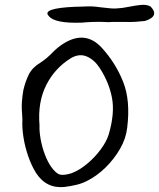

<svg xmlns="http://www.w3.org/2000/svg" viewBox="-20 -777 660 797"><path d="M248 -1Q172 7 129 -60Q111 -89 97.5 -127.5Q84 -166 77.5 -206.5Q71 -247 73 -282Q69 -329 71 -355Q73 -381 77 -403Q85 -438 99.5 -467.5Q114 -497 148 -517Q174 -534 196.5 -557.5Q219 -581 245 -597Q336 -653 404 -577Q461 -514 491.5 -436.5Q522 -359 508 -247Q503 -202 478.5 -159.5Q454 -117 419 -82.5Q384 -48 345 -28Q323 -16 298 -10Q273 -4 248 -1ZM277 -58Q309 -70 341 -96.5Q373 -123 397.5 -156Q422 -189 431 -218Q457 -306 445 -370Q433 -434 395 -493Q373 -528 341.5 -542Q310 -556 275 -536Q208 -495 172 -424Q136 -353 144 -257Q143 -230 149 -197.5Q155 -165 166.5 -135Q178 -105 192 -85Q212 -57 228.5 -52.5Q245 -48 277 -58ZM320 -683Q206 -679 182 -711Q152 -743 294 -749Q294 -749 303 -749Q312 -749 330 -750Q364 -752 395 -747Q420 -744 437 -742.5Q454 -741 464 -742Q487 -743 513.5 -748.5Q540 -754 564.5 -756.5Q589 -759 605 -750Q644 -710 582 -690Q565 -688 543.5 -686.5Q522 -685 496 -686Q468 -686 452.5 -686Q437 -686 434 -685Q395 -687 366.5 -686Q338 -685 320 -683Z"/></svg>

Font: Mynerve
Style: Regular
Weight: 400
Designer: Carolina Short
Foundry: Carolina Short
Version: Version 1.000; ttfautohint (v1.8.4.7-5d5b)